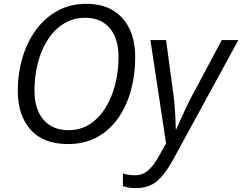

<svg xmlns="http://www.w3.org/2000/svg" viewBox="-20 -745 1269 1006"><path d="M336.4 9.8Q207 9.8 140.1 -65.7Q73.2 -141.1 73.2 -268.1Q73.2 -359.4 97.4 -441.7Q121.6 -523.9 168.2 -587.9Q214.8 -651.9 281.5 -688.5Q348.1 -725.1 433.1 -725.1Q553.2 -725.1 620.8 -650.6Q688.5 -576.2 688.5 -443.8Q688.5 -355 666.5 -273.4Q644.5 -191.9 600.6 -128.2Q556.6 -64.5 490.7 -27.3Q424.8 9.8 336.4 9.8ZM339.4 -63Q402.3 -63 450.9 -94.7Q499.5 -126.5 533 -180.7Q566.4 -234.9 583.7 -303.5Q601.1 -372.1 601.1 -445.8Q601.1 -543.5 554.9 -597.7Q508.8 -651.9 427.2 -651.9Q364.3 -651.9 314.7 -621.3Q265.1 -590.8 230.7 -537.6Q196.3 -484.4 178.5 -415.5Q160.6 -346.7 160.6 -270Q160.6 -173.3 207.5 -118.2Q254.4 -63 339.4 -63ZM691.9 240.7Q668 240.7 653.1 237.8Q638.2 234.9 624 230.5V164.6Q637.2 168 653.3 170.7Q669.4 173.3 687.5 173.3Q727.5 173.3 756.3 147.9Q785.2 122.6 812.5 73.2L850.1 6.3L768.1 -535.2H850.1L887.2 -260.3Q892.1 -228 895 -191.2Q897.9 -154.3 899.4 -121.3Q900.9 -88.4 900.9 -67.9H903.8Q910.6 -84 924.3 -114.5Q938 -145 953.6 -178.2Q969.2 -211.4 981.4 -233.9L1142.1 -535.2H1229L886.2 92.8Q846.7 166 803.2 203.4Q759.8 240.7 691.9 240.7Z"/></svg>

Font: Open Sans
Style: Italic
Weight: 400
Italic angle: -12°
Designer: Monotype Design Team
Foundry: Monotype Imaging Inc.
Version: Version 3.000; ttfautohint (v1.8.4)